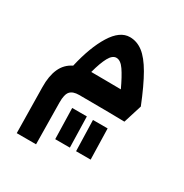

<svg xmlns="http://www.w3.org/2000/svg" viewBox="-160 -495 905 942"><g transform="rotate(30 293.0 -24.0)"><path d="M63 319.3 59.1 60.1Q58.1 -2 76.9 -43.9Q95.7 -85.9 137.2 -106Q164.1 -223.6 208.5 -295.2Q252.9 -366.7 309.1 -366.7Q349.1 -366.7 383.3 -340.6Q417.5 -314.5 451.4 -255.6Q485.4 -196.8 524.9 -98.1L492.2 6.3Q452.6 5.4 403.1 4.9Q353.5 4.4 308.1 4.2Q262.7 3.9 234.4 3.9Q199.7 3.9 184.3 21Q168.9 38.1 169.4 84L172.4 319.3ZM229.5 -123.5Q268.1 -123.5 312.7 -123Q357.4 -122.6 397.9 -122.1Q370.6 -180.7 348.4 -213.1Q326.2 -245.6 302.2 -245.6Q279.8 -245.6 262.5 -213.9Q245.1 -182.1 229.5 -123.5ZM241.2 250.5 236.8 76.2H319.8L324.2 250.5ZM359.4 250.5 354.5 76.2H437.5L441.9 250.5Z"/></g></svg>

Font: CaskaydiaCove NFP SemiBold
Style: Regular
Weight: 600
Designer: Aaron Bell
Foundry: Saja Typeworks
Version: Version 2111.001; VTT 6.35;Nerd Fonts 3.1.1